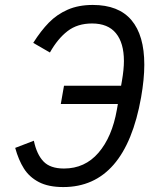

<svg xmlns="http://www.w3.org/2000/svg" viewBox="-20 -747 640 777"><path d="M41.5 -148.5 117 -177.5Q128.5 -122.5 155.8 -93.8Q183 -65 239 -65Q323.5 -65 378.5 -128.8Q433.5 -192.5 453 -303L457 -326H226L239 -400H470L473.5 -420Q481.5 -466.5 481.5 -500Q481.5 -573 449.2 -612.5Q417 -652 352.5 -652Q293.5 -652 253.5 -621.2Q213.5 -590.5 182 -534.5L114.5 -573.5Q145.5 -622.5 177.8 -655.5Q210 -688.5 253.8 -707.8Q297.5 -727 355.5 -727Q460 -727 512 -665.5Q564 -604 564 -485Q564 -427 551 -353Q486.5 10 236 10Q176 10 137.2 -10.2Q98.5 -30.5 76.8 -65Q55 -99.5 41.5 -148.5Z"/></svg>

Font: JuliaMono
Style: Italic
Weight: 400
Italic angle: -9°
Monospace: yes
Designer: cormullion
Foundry: corm
Version: Version 0.057; ttfautohint (v1.8.4)